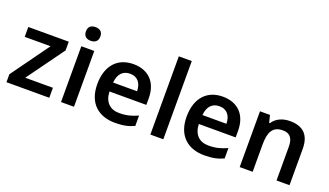

<svg xmlns="http://www.w3.org/2000/svg" viewBox="-71 -1251 3001 1753"><g transform="rotate(20 1429.5 -375.0)"><path d="M448 0V-97H179L440 -457V-542H47V-446H298L32 -77V0Z M625 -751C586 -751 555 -734 555 -685C555 -636 586 -618 625 -618C663 -618 695 -636 695 -685C695 -734 663 -751 625 -751ZM688 -542H562V0H688Z M1067 -552C917 -552 817 -452 817 -267C817 -82 929 10 1088 10C1168 10 1220 -2 1274 -27V-128C1215 -101 1164 -87 1094 -87C1002 -87 948 -144 945 -242H1303V-306C1303 -461 1213 -552 1067 -552ZM1067 -459C1144 -459 1180 -405 1181 -330H948C955 -415 999 -459 1067 -459Z M1556 0V-760H1430V0Z M1935 -552C1785 -552 1685 -452 1685 -267C1685 -82 1797 10 1956 10C2036 10 2088 -2 2142 -27V-128C2083 -101 2032 -87 1962 -87C1870 -87 1816 -144 1813 -242H2171V-306C2171 -461 2081 -552 1935 -552ZM1935 -459C2012 -459 2048 -405 2049 -330H1816C1823 -415 1867 -459 1935 -459Z M2588 -552C2520 -552 2455 -527 2420 -471H2413L2395 -542H2298V0H2424V-265C2424 -384 2455 -450 2556 -450C2625 -450 2656 -409 2656 -328V0H2782V-353C2782 -493 2709 -552 2588 -552Z"/></g></svg>

Font: Noto Sans Arabic SemBd
Style: Regular
Weight: 600
Designer: Monotype Design Team, Nadine Chahine, Nizar Qandah and Khaled Hosny
Foundry: Monotype Imaging Inc.
Version: Version 2.012